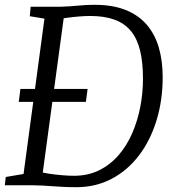

<svg xmlns="http://www.w3.org/2000/svg" viewBox="-21 -771 724 799"><path d="M106.5 -743H232Q267.5 -744 302.5 -747.5Q337.5 -751 372 -751Q448 -751 501.8 -729.5Q555.5 -708 589.8 -668Q624 -628 640 -572.8Q656 -517.5 656 -450Q656 -353 630.2 -269.5Q604.5 -186 557 -123.8Q509.5 -61.5 443.5 -26.8Q377.5 8 296.5 8Q268.5 8 244.2 6.8Q220 5.5 198 4Q176 2.5 155.5 1.2Q135 0 114 0H-1L3 -34.5L77 -47L164 -693.5L103 -703.5ZM152 -16.5 137 -58Q155.5 -52.5 182.8 -48.2Q210 -44 238 -41.8Q266 -39.5 286.5 -39.5Q345 -39.5 391.2 -62.2Q437.5 -85 472 -124.8Q506.5 -164.5 529 -216.2Q551.5 -268 562.8 -326Q574 -384 574 -443Q574 -512 561.8 -561.5Q549.5 -611 523.2 -642.5Q497 -674 455.5 -689.2Q414 -704.5 355 -704.5Q334 -704.5 309 -702.5Q284 -700.5 262 -697.5Q240 -694.5 227 -692.5L249 -731.5ZM57 -347 64 -401H343.5L336.5 -347Z"/></svg>

Font: Merriweather 20pt Light
Style: Italic
Weight: 300
Italic angle: -7.8°
Version: Version 2.101